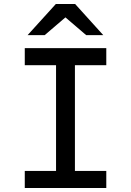

<svg xmlns="http://www.w3.org/2000/svg" viewBox="-20 -941 656 961"><path d="M260.5 0V-700H355V0ZM104 0V-85.5H512V0ZM104 -614.5V-700H512V-614.5ZM118 -765 259.5 -921H356L497 -765H411.5L307.5 -854L203.5 -765Z"/></svg>

Font: Overpass Mono Medium
Style: Regular
Weight: 500
Monospace: yes
Designer: Delve Withrington, Dave Bailey
Foundry: Delve Fonts LLC
Version: Version 4.000